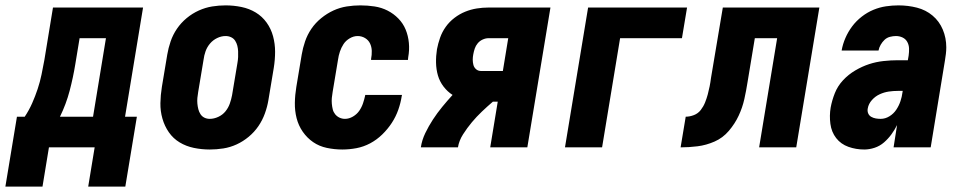

<svg xmlns="http://www.w3.org/2000/svg" viewBox="-73 -548 3593 714"><path d="M-53 146 -10 -114H19Q35 -138 46.5 -164Q58 -190 67 -217Q76 -244 81.5 -271Q87 -298 92 -325L124 -520H459L392 -114H436L393 146H255L279 0H109L85 146ZM150 -114H273L321 -406H223L207 -309Q199 -260 186 -210.5Q173 -161 150 -114Z M707 8Q677 8 648 2Q619 -4 595 -18.5Q571 -33 555 -56Q539 -79 531 -107Q523 -135 523.5 -164.5Q524 -194 529 -225L549 -345Q553 -369 561.5 -394Q570 -419 585 -441Q600 -463 621 -480.5Q642 -498 666.5 -509Q691 -520 716 -524Q741 -528 766 -528Q796 -528 825 -522Q854 -516 878 -501.5Q902 -487 918.5 -464Q935 -441 942.5 -413Q950 -385 950 -355.5Q950 -326 945 -295L925 -175Q921 -151 912 -126Q903 -101 888 -79Q873 -57 852 -39.5Q831 -22 807 -11Q783 0 757.5 4Q732 8 707 8ZM707 -106Q723 -106 739 -113.5Q755 -121 765.5 -134Q776 -147 781.5 -162.5Q787 -178 790 -194L810 -314Q812 -325 812.5 -336Q813 -347 812.5 -357.5Q812 -368 809.5 -378Q807 -388 801.5 -396.5Q796 -405 786.5 -409.5Q777 -414 766 -414Q750 -414 734.5 -406.5Q719 -399 708 -386Q697 -373 691.5 -357.5Q686 -342 684 -326L664 -206Q662 -195 661 -184Q660 -173 661 -162.5Q662 -152 664.5 -142Q667 -132 672.5 -123.5Q678 -115 687 -110.5Q696 -106 707 -106Z M1200 8Q1171 8 1142.5 2Q1114 -4 1091.5 -19.5Q1069 -35 1053 -58Q1037 -81 1030 -108.5Q1023 -136 1023.5 -165.5Q1024 -195 1029 -225L1049 -345Q1053 -369 1061.5 -394Q1070 -419 1085 -441Q1100 -463 1121.5 -480.5Q1143 -498 1167 -509Q1191 -520 1216.5 -524Q1242 -528 1267 -528Q1294 -528 1320 -524Q1346 -520 1368.5 -508.5Q1391 -497 1408.5 -479Q1426 -461 1435.5 -438Q1445 -415 1447.5 -388.5Q1450 -362 1445 -335L1444 -325H1307V-329Q1310 -344 1309.5 -359Q1309 -374 1303 -386.5Q1297 -399 1284.5 -406.5Q1272 -414 1257 -414Q1242 -414 1227.5 -405.5Q1213 -397 1204.5 -384Q1196 -371 1191 -356Q1186 -341 1184 -326L1164 -206Q1162 -195 1161 -184Q1160 -173 1161 -162Q1162 -151 1164.5 -141Q1167 -131 1173.5 -123Q1180 -115 1189.5 -110.5Q1199 -106 1210 -106Q1225 -106 1239.5 -114.5Q1254 -123 1263 -136Q1272 -149 1277 -164Q1282 -179 1285 -193V-195H1422L1421 -191Q1417 -165 1408 -139.5Q1399 -114 1384 -91Q1369 -68 1348.5 -48Q1328 -28 1303.5 -15Q1279 -2 1252.5 3Q1226 8 1200 8Z M1492 0Q1496 -27 1508.5 -53Q1521 -79 1537 -103.5Q1553 -128 1571.5 -150.5Q1590 -173 1610 -195Q1591 -207 1576.5 -226Q1562 -245 1555.5 -267.5Q1549 -290 1548.5 -315Q1548 -340 1552 -365Q1556 -386 1563.5 -407.5Q1571 -429 1584.5 -448Q1598 -467 1617 -481.5Q1636 -496 1657 -504.5Q1678 -513 1700 -516.5Q1722 -520 1744 -520H1974L1888 0H1750L1778 -170H1760Q1739 -152 1719 -133Q1699 -114 1681.5 -93Q1664 -72 1649 -48.5Q1634 -25 1630 0ZM1797 -284 1817 -406H1744Q1733 -406 1722 -401Q1711 -396 1703.5 -387Q1696 -378 1692.5 -367.5Q1689 -357 1687 -346Q1685 -336 1685 -326Q1685 -316 1687.5 -306.5Q1690 -297 1697.5 -290.5Q1705 -284 1716 -284Z M2028 0 2114 -520H2482L2463 -406H2233L2166 0Z M2458 0 2477 -114Q2492 -114 2507.5 -120Q2523 -126 2533 -139Q2543 -152 2549 -167Q2555 -182 2559 -197Q2563 -212 2566 -227Q2569 -242 2571 -258L2615 -520H2974L2888 0H2750L2817 -406H2734L2707 -243Q2702 -211 2695 -179.5Q2688 -148 2674 -118Q2660 -88 2637.5 -61.5Q2615 -35 2584 -21.5Q2553 -8 2521 -4Q2489 0 2458 0Z M3141 8Q3110 8 3082 -2Q3054 -12 3036.5 -34.5Q3019 -57 3015 -87.5Q3011 -118 3016 -148Q3021 -175 3031.5 -201.5Q3042 -228 3062 -249.5Q3082 -271 3107.5 -286Q3133 -301 3159 -309.5Q3185 -318 3212.5 -321Q3240 -324 3266 -324H3303L3306 -341Q3308 -355 3307.5 -368Q3307 -381 3301 -392Q3295 -403 3283.5 -408.5Q3272 -414 3259 -414Q3248 -414 3236.5 -411Q3225 -408 3216.5 -400Q3208 -392 3202 -381.5Q3196 -371 3194 -360H3057V-361Q3061 -384 3071 -407Q3081 -430 3096 -450Q3111 -470 3131.5 -486Q3152 -502 3175 -511.5Q3198 -521 3221.5 -524.5Q3245 -528 3268 -528Q3304 -528 3337 -519.5Q3370 -511 3395 -490Q3420 -469 3433 -438Q3446 -407 3446 -372Q3446 -360 3444.5 -347.5Q3443 -335 3441 -323L3388 0H3250L3263 -83Q3254 -65 3242 -48.5Q3230 -32 3214.5 -18.5Q3199 -5 3179.5 1.5Q3160 8 3141 8ZM3202 -106Q3219 -106 3234.5 -115.5Q3250 -125 3260 -140Q3270 -155 3275.5 -171.5Q3281 -188 3283 -204L3284 -210H3266Q3249 -210 3232 -207.5Q3215 -205 3198.5 -197.5Q3182 -190 3169.5 -176Q3157 -162 3154 -145Q3152 -135 3155.5 -126.5Q3159 -118 3167 -113.5Q3175 -109 3184 -107.5Q3193 -106 3202 -106Z"/></svg>

Font: Iosevka Term Curly Hv Obl
Style: Regular
Weight: 900
Italic angle: -9°
Designer: Belleve Invis
Foundry: Belleve Invis
Version: Version 32.3.0